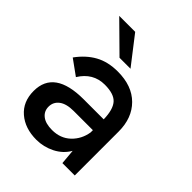

<svg xmlns="http://www.w3.org/2000/svg" viewBox="-199 -799 918 918"><g transform="rotate(45 259.5 -340.5)"><path d="M284.7 -549.3H210.4L67.9 -689.9H175.8ZM251.5 -497.1Q348.1 -497.1 402.6 -442.6Q457 -388.2 457 -296.9V0H373.5L366.7 -76.2Q343.3 -35.2 299.1 -12.9Q254.9 9.3 206.5 9.3Q129.4 9.3 80.8 -32.5Q32.2 -74.2 32.2 -147Q32.2 -287.6 229.5 -287.6H365.2Q363.8 -352.5 339.1 -380.6Q314.5 -408.7 252 -408.7Q172.9 -408.7 128.4 -336.4L51.3 -392.1Q88.4 -443.4 136.5 -470.2Q184.6 -497.1 251.5 -497.1ZM226.6 -76.7Q283.2 -76.7 320.1 -111.8Q356.9 -147 365.2 -199.2V-214.4H235.4Q186.5 -214.4 161.1 -195.1Q135.7 -175.8 135.7 -144Q135.7 -113.3 159.2 -95Q182.6 -76.7 226.6 -76.7Z"/></g></svg>

Font: HK Grotesk SemiBold Legacy
Style: Regular
Weight: 600
Designer: Alfredo Marco Pradil
Foundry: Hanken Design Co.
Version: Version 2.022;PS 002.022;hotconv 1.0.88;makeotf.lib2.5.64775